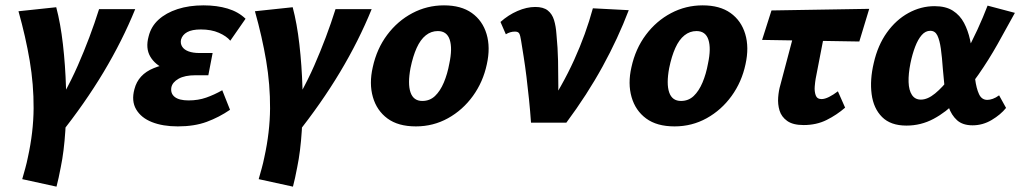

<svg xmlns="http://www.w3.org/2000/svg" viewBox="-20 -458 3810 717"><path d="M202 47 153 -1Q224 -107 270.5 -213Q317 -319 350 -424H485Q437 -306 367 -189Q297 -72 202 47ZM191 239 63 211Q69 190 74.5 170Q80 150 84 130Q105 35 105.5 -53.5Q106 -142 91 -231Q76 -320 49 -416L190 -431Q206 -371 215 -292.5Q224 -214 226.5 -130.5Q229 -47 224 30.5Q219 108 207 166Q203 188 199 205.5Q195 223 191 239Z M644 14Q588 14 547.5 -2Q507 -18 488.5 -49.5Q470 -81 482 -125Q496 -180 554 -203.5Q612 -227 691 -227L685 -183Q637 -183 598 -199.5Q559 -216 541 -247Q523 -278 535 -322Q544 -359 572 -384.5Q600 -410 643 -424Q686 -438 740 -438Q790 -438 830 -426Q870 -414 897 -388L840 -306Q826 -323 797.5 -335.5Q769 -348 730 -348Q697 -348 679 -338Q661 -328 656 -310Q653 -295 660.5 -283.5Q668 -272 684.5 -266Q701 -260 725 -260H774L758 -177H710Q670 -177 647 -164Q624 -151 620 -132Q616 -109 632.5 -96Q649 -83 684 -83Q720 -83 750 -93.5Q780 -104 810 -121L839 -48Q798 -20 752 -3Q706 14 644 14Z M1085 47 1036 -1Q1107 -107 1153.5 -213Q1200 -319 1233 -424H1368Q1320 -306 1250 -189Q1180 -72 1085 47ZM1074 239 946 211Q952 190 957.5 170Q963 150 967 130Q988 35 988.5 -53.5Q989 -142 974 -231Q959 -320 932 -416L1073 -431Q1089 -371 1098 -292.5Q1107 -214 1109.5 -130.5Q1112 -47 1107 30.5Q1102 108 1090 166Q1086 188 1082 205.5Q1078 223 1074 239Z M1533 14Q1467 14 1427 -15.5Q1387 -45 1372.5 -95.5Q1358 -146 1372 -207Q1387 -276 1426 -328Q1465 -380 1520 -409Q1575 -438 1638 -438Q1702 -438 1742 -409.5Q1782 -381 1797 -331Q1812 -281 1798 -218Q1784 -152 1746 -99.5Q1708 -47 1653 -16.5Q1598 14 1533 14ZM1557 -81Q1585 -81 1604.5 -99.5Q1624 -118 1637.5 -150Q1651 -182 1658 -221Q1670 -277 1659.5 -309.5Q1649 -342 1615 -342Q1590 -342 1570 -326Q1550 -310 1536 -279Q1522 -248 1513 -204Q1502 -145 1513 -113Q1524 -81 1557 -81Z M1963 0Q1960 -43 1955.5 -87Q1951 -131 1946 -171.5Q1941 -212 1935.5 -246.5Q1930 -281 1926 -306Q1923 -326 1919 -333Q1915 -340 1903 -340Q1894 -340 1885.5 -337.5Q1877 -335 1869 -330L1849 -376Q1878 -402 1912.5 -417Q1947 -432 1979 -432Q2009 -432 2025.5 -419Q2042 -406 2049 -383Q2056 -360 2058 -330Q2063 -279 2064 -231Q2065 -183 2065 -134.5Q2065 -86 2062 -33L2015 -40Q2080 -137 2124 -234Q2168 -331 2194 -427L2328 -420Q2288 -315 2230.5 -210Q2173 -105 2095 0Z M2499 14Q2433 14 2393 -15.5Q2353 -45 2338.5 -95.5Q2324 -146 2338 -207Q2353 -276 2392 -328Q2431 -380 2486 -409Q2541 -438 2604 -438Q2668 -438 2708 -409.5Q2748 -381 2763 -331Q2778 -281 2764 -218Q2750 -152 2712 -99.5Q2674 -47 2619 -16.5Q2564 14 2499 14ZM2523 -81Q2551 -81 2570.5 -99.5Q2590 -118 2603.5 -150Q2617 -182 2624 -221Q2636 -277 2625.5 -309.5Q2615 -342 2581 -342Q2556 -342 2536 -326Q2516 -310 2502 -279Q2488 -248 2479 -204Q2468 -145 2479 -113Q2490 -81 2523 -81Z M2981 9Q2941 9 2919.5 -6.5Q2898 -22 2891 -45.5Q2884 -69 2886 -94.5Q2888 -120 2894 -140L2966 -412H3074L3026 -164Q3024 -153 3022.5 -135Q3021 -117 3026 -102.5Q3031 -88 3048 -88Q3060 -88 3076 -96Q3092 -104 3109 -117L3136 -56Q3105 -29 3067 -10Q3029 9 2981 9ZM2826 -309 2861 -419 3226 -425 3189 -303Z M3365 11Q3306 11 3274 -21Q3242 -53 3235 -106.5Q3228 -160 3243 -223Q3258 -289 3292 -336.5Q3326 -384 3372.5 -409.5Q3419 -435 3470 -435Q3512 -435 3538.5 -418Q3565 -401 3580 -372.5Q3595 -344 3602.5 -309.5Q3610 -275 3613 -240Q3617 -198 3621.5 -163Q3626 -128 3636 -106.5Q3646 -85 3667 -85Q3676 -85 3687.5 -89Q3699 -93 3711 -102L3737 -55Q3717 -30 3683.5 -10Q3650 10 3612 10Q3575 10 3554 -9Q3533 -28 3522.5 -58.5Q3512 -89 3508 -126Q3504 -163 3501 -200Q3498 -244 3493.5 -276Q3489 -308 3480.5 -325.5Q3472 -343 3454 -343Q3436 -343 3422 -327Q3408 -311 3397.5 -283.5Q3387 -256 3380 -222Q3372 -182 3373 -151.5Q3374 -121 3385.5 -103.5Q3397 -86 3419 -86Q3444 -86 3472 -109Q3500 -132 3528 -169Q3556 -206 3582 -252.5Q3608 -299 3630 -347Q3652 -395 3668 -437L3770 -410Q3739 -353 3705.5 -293.5Q3672 -234 3634 -179.5Q3596 -125 3554.5 -82Q3513 -39 3466 -14Q3419 11 3365 11Z"/></svg>

Font: Ysabeau ExtraBold
Style: Italic
Weight: 800
Italic angle: -12°
Designer: Christian Thalmann (Catharsis Fonts)
Version: Version 2.002